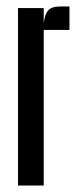

<svg xmlns="http://www.w3.org/2000/svg" viewBox="-20 -577 246 597"><path d="M116 0V-484H196V-557H175C139 -557 122 -552 116 -505V-552H36V0Z"/></svg>

Font: Queering
Style: Regular
Weight: 400
Designer: Adam Naccarato
Foundry: adamnac
Version: Version 2.000;hotconv 1.0.109;makeotfexe 2.5.65596